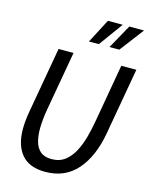

<svg xmlns="http://www.w3.org/2000/svg" viewBox="-137 -1021 882 1122"><g transform="rotate(15 304.0 -460.0)"><path d="M247 14Q150.5 14 103.8 -41.2Q57 -96.5 57 -194.5Q57 -220.5 59.5 -245.5Q62 -270.5 66.5 -296.5L137.5 -700H228L165 -343Q153 -275 153 -220Q153 -176.5 163 -142Q173 -107.5 197 -87.5Q221 -67.5 263 -67.5Q312 -67.5 345 -93.2Q378 -119 399.5 -160.5Q421 -202 433.8 -250Q446.5 -298 454.5 -343L517 -700H608L537 -296.5Q511.5 -152 439 -69Q366.5 14 247 14ZM422 -788 503 -933.5H592L481.5 -788ZM297.5 -788 373.5 -933.5H463L357.5 -788Z"/></g></svg>

Font: Cabin Condensed
Style: Italic
Weight: 400
Width: 3
Italic angle: -10°
Designer: Pablo Impallari
Foundry: Pablo Impallari. http://www.impallari.com Igino Marini. http://www.ikern.com
Version: Version 3.001; ttfautohint (v1.8.3)